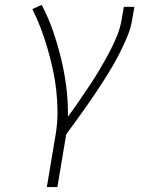

<svg xmlns="http://www.w3.org/2000/svg" viewBox="-20 -548 640 783"><path d="M171 215 208 -6Q215 -51 214.5 -96Q214 -141 209 -184Q204 -227 194.5 -269.5Q185 -312 173 -353Q161 -394 146 -433.5Q131 -473 112 -511L150 -528Q177 -477 196 -422Q215 -367 229 -309.5Q243 -252 250.5 -192.5Q258 -133 257 -72Q280 -103 301.5 -134.5Q323 -166 344.5 -198Q366 -230 385.5 -263Q405 -296 423 -329.5Q441 -363 455.5 -397.5Q470 -432 476 -468L485 -520H528L519 -468Q514 -436 501.5 -405Q489 -374 474 -343.5Q459 -313 442 -283.5Q425 -254 406.5 -225Q388 -196 369 -167.5Q350 -139 330 -111Q310 -83 290 -55Q270 -27 250 0L214 215Z"/></svg>

Font: Iosevka Etoile Extralight
Style: Italic
Weight: 200
Italic angle: -9°
Designer: Belleve Invis
Foundry: Belleve Invis
Version: Version 22.1.2; ttfautohint (v1.8.4)